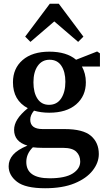

<svg xmlns="http://www.w3.org/2000/svg" viewBox="-20 -768 570 1022"><path d="M120 94Q120 181 244 181Q327 181 367 155.5Q407 130 407 92Q407 60 386 39.5Q365 19 315 19H208Q178 19 155 16Q120 50 120 94ZM241 -210Q283 -210 305.5 -244Q328 -278 328 -333Q328 -386 306.5 -418Q285 -450 244 -450Q204 -450 181 -417.5Q158 -385 158 -330Q158 -275 179.5 -242.5Q201 -210 241 -210ZM242 -168Q199 -168 161 -179Q141 -155 141 -131Q141 -81 207 -81H324Q422 -81 464 -45Q506 -9 506 52Q506 98 473 140Q440 182 376.5 208Q313 234 220 234Q115 234 70.5 199.5Q26 165 26 117Q26 83 49.5 56Q73 29 126 7Q55 -14 55 -77Q55 -105 72.5 -133Q90 -161 128 -192Q49 -234 49 -330Q49 -404 100.5 -448.5Q152 -493 243 -493Q334 -493 385 -450L497 -494L512 -484V-414H416Q426 -396 431.5 -375Q437 -354 437 -330Q437 -257 385.5 -212.5Q334 -168 242 -168ZM396 -545 269 -654 142 -545 114 -573 245 -748H293L424 -573Z"/></svg>

Font: Source Serif 4 Semibold
Style: Regular
Weight: 600
Designer: Frank Grießhammer
Foundry: Adobe
Version: Version 4.005;hotconv 1.1.0;makeotfexe 2.6.0